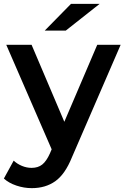

<svg xmlns="http://www.w3.org/2000/svg" viewBox="-37 -764 639 985"><path d="M-17.1 151.9 33.2 60.1Q51.3 77.1 75.7 87.2Q100.1 97.2 125 97.2Q158.2 97.2 179.7 80.1Q201.2 63 219.2 22.9L228 2L-4.9 -534.2H125L293 -139.2L461.9 -534.2H582L332 43Q296.9 129.9 246.8 165.5Q196.8 201.2 126 201.2Q85.9 201.2 46.9 188Q7.8 174.8 -17.1 151.9ZM192.4 -606.9 327.1 -744.1H474.1L300.3 -606.9Z"/></svg>

Font: Montserrat SemiBold
Style: Regular
Weight: 600
Designer: Julieta Ulanovsky
Foundry: Julieta Ulanovsky
Version: Version 7.200